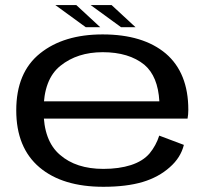

<svg xmlns="http://www.w3.org/2000/svg" viewBox="-20 -730 830 756"><path d="M387 5.5V-65Q279.5 -65 216 -120.5Q151.5 -175.5 151.5 -295Q151.5 -418 218 -471Q284.5 -524.5 384.5 -524.5Q487.5 -524.5 548.5 -475Q602 -429.5 607.5 -331H139V-263H718.5Q721.5 -279 721.5 -297.5Q721.5 -443 633 -519Q543.5 -594.5 384 -594.5Q231 -594.5 138 -520Q44 -445 44 -295.5Q44 -148.5 135.5 -71Q226 5.5 387 5.5ZM387 -65V5.5Q478 5.5 542 -13.5Q605 -32.5 648.5 -71.5Q691.5 -109 704 -159.5L607 -196Q594.5 -157 569 -126Q543 -95.5 495.5 -80Q448.5 -65 387 -65ZM456.5 -623H513.5L419.5 -710H337ZM317.5 -623H374.5L280.5 -710H198Z"/></svg>

Font: Anybody Expanded
Style: Regular
Weight: 400
Width: 7
Version: Version 1.113;gftools[0.9.25]